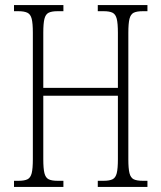

<svg xmlns="http://www.w3.org/2000/svg" viewBox="-20 -734 634 754"><path d="M35 0V-24H53Q76 -24 88 -30Q100 -36 104.5 -54Q109 -72 109 -109V-606Q109 -642 104.5 -660Q100 -678 87.5 -684Q75 -690 52 -690H35V-714H229V-690H206Q183 -690 171 -684Q159 -678 154.5 -660Q150 -642 150 -606V-389H443V-605Q443 -642 438.5 -660Q434 -678 422 -684Q410 -690 387 -690H364V-714H559V-690H541Q517 -690 505 -684Q493 -678 488.5 -660Q484 -642 484 -605V-108Q484 -72 488.5 -54Q493 -36 505 -30Q517 -24 541 -24H559V0H364V-24H387Q410 -24 422 -30Q434 -36 438.5 -54Q443 -72 443 -109V-358H150V-109Q150 -72 154.5 -54Q159 -36 171 -30Q183 -24 206 -24H229V0Z"/></svg>

Font: Noto Serif ExtraCondensed ExtraLight
Style: Regular
Weight: 200
Width: 2
Designer: Monotype Design Team
Foundry: Monotype Imaging Inc.
Version: Version 2.015